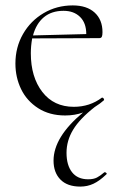

<svg xmlns="http://www.w3.org/2000/svg" viewBox="-20 -415 445 710"><path d="M368 222Q371 222 373.5 225Q376 228 373 230Q348 254 325.5 264.5Q303 275 277 275Q229 275 203.5 249Q178 223 178 179Q178 92 287 1Q257 12 221 12Q163 12 121 -15Q79 -42 58 -85.5Q37 -129 37 -180Q37 -240 65 -289Q93 -338 141.5 -366.5Q190 -395 249 -395Q301 -395 330 -368.5Q359 -342 359 -296Q359 -284 356.5 -279Q354 -274 347 -274L99 -273Q94 -245 94 -218Q94 -130 136.5 -75Q179 -20 253 -20Q312 -20 357 -54H358Q361 -54 363.5 -50.5Q366 -47 364 -44Q352 -33 330 -19Q275 24 250.5 64.5Q226 105 226 150Q226 196 246.5 222Q267 248 306 248Q326 248 338.5 241.5Q351 235 366 222ZM102 -284 299 -289Q299 -330 276 -352.5Q253 -375 215 -375Q171 -375 142.5 -351.5Q114 -328 102 -284Z"/></svg>

Font: Cormorant Infant Light
Style: Regular
Weight: 300
Designer: Christian Thalmann (Catharsis Fonts)
Version: Version 3.000